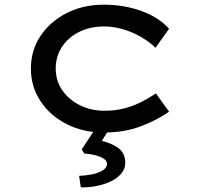

<svg xmlns="http://www.w3.org/2000/svg" viewBox="-20 -556 851 820"><path d="M423 10Q335 10 264.5 -26Q194 -62 153 -124Q112 -186 112 -263Q112 -341 153 -402.5Q194 -464 264.5 -500Q335 -536 423 -536Q511 -536 585.5 -508.5Q660 -481 702 -433L644 -352Q619 -377 582.5 -398Q546 -419 505.5 -431Q465 -443 425 -443Q364 -443 317.5 -419.5Q271 -396 244.5 -355.5Q218 -315 218 -263Q218 -211 246 -170.5Q274 -130 321.5 -106.5Q369 -83 426 -83Q475 -83 514.5 -94Q554 -105 586.5 -122Q619 -139 646 -157L702 -79Q651 -43 581 -16.5Q511 10 423 10ZM325 244 318 195Q347 194 374 188.5Q401 183 419 171.5Q437 160 437 144Q437 129 419.5 119.5Q402 110 379 105Q356 100 340 100L329 82L399 -24H458L415 46Q456 55 485.5 76.5Q515 98 515 139Q515 166 497 186.5Q479 207 450.5 220Q422 233 389 239Q356 245 325 244Z"/></svg>

Font: Lexend Tera
Style: Regular
Weight: 400
Designer: Bonnie Shaver-Troup, Thomas Jockin
Foundry: Lexend
Version: Version 1.007